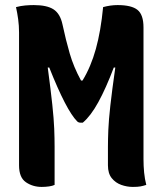

<svg xmlns="http://www.w3.org/2000/svg" viewBox="-20 -728 640 756"><path d="M195 0Q187 4 173 6Q159 8 144 8Q109 8 82 -10.5Q55 -29 55 -77V-600Q55 -627 51.5 -652.5Q48 -678 43 -700Q62 -705 79.5 -706.5Q97 -708 113 -708Q165 -708 191 -691Q217 -674 226 -632Q239 -571 254.5 -517.5Q270 -464 299 -411H305Q338 -465 357.5 -535.5Q377 -606 386 -700Q415 -708 443 -708Q498 -708 521.5 -689Q545 -670 545 -620V-102Q545 -74 547.5 -48.5Q550 -23 556 0Q544 4 533 6Q522 8 503 8Q480 8 457.5 0Q435 -8 420 -26.5Q405 -45 405 -77V-150Q405 -178 406.5 -216Q408 -254 414.5 -312.5Q421 -371 434 -462H428Q397 -380 367 -325.5Q337 -271 306 -245H297Q289 -245 284 -250Q241 -293 174 -462H168Q180 -372 186 -315.5Q192 -259 193.5 -221Q195 -183 195 -150Z"/></svg>

Font: Recursive Mn Csl St XBd
Style: Regular
Weight: 800
Monospace: yes
Version: Version 1.079;hotconv 1.0.112;makeotfexe 2.5.65598; ttfautoh